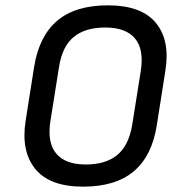

<svg xmlns="http://www.w3.org/2000/svg" viewBox="-20 -687 671 719"><path d="M291 12Q166 12 112 -54.5Q58 -121 76 -235L108 -438Q127 -553 195 -610Q263 -667 384 -667Q510 -667 564 -601Q618 -535 599 -420L567 -217Q549 -103 481 -45.5Q413 12 291 12ZM301 -71Q376 -71 419 -106.5Q462 -142 475 -219L507 -420Q520 -502 485.5 -543Q451 -584 374 -584Q299 -584 256 -548.5Q213 -513 201 -436L169 -235Q156 -153 190.5 -112Q225 -71 301 -71Z"/></svg>

Font: Sofia Sans Medium
Style: Italic
Weight: 500
Italic angle: -9°
Version: Version 4.101